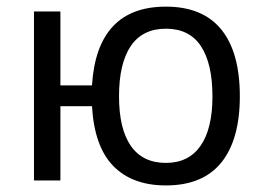

<svg xmlns="http://www.w3.org/2000/svg" viewBox="-20 -547 804 582"><path d="M163.1 0H83V-512.2H163.1V-288.1H258.8Q273.9 -526.9 482.9 -526.9Q594.2 -526.9 650.6 -457.8Q707 -388.7 707 -254.9Q707 -124 650.9 -54.4Q594.7 15.1 482.9 15.1Q381.3 15.1 323.7 -43.5Q266.1 -102.1 258.8 -225.1H163.1ZM624 -254.9Q624 -354 589.1 -407Q554.2 -460 482.9 -460Q412.1 -460 376.5 -407.5Q340.8 -355 340.8 -254.9Q340.8 -156.2 376.7 -104.7Q412.6 -53.2 482.9 -53.2Q551.8 -53.2 587.9 -105Q624 -156.7 624 -254.9Z"/></svg>

Font: Lorenzo Sans
Style: Regular
Weight: 400
Foundry: Intel Corporation
Version: Version 1.00; ttfautohint (v1.5)